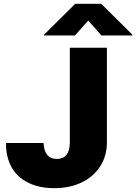

<svg xmlns="http://www.w3.org/2000/svg" viewBox="-20 -978 715 1008"><path d="M346.6 -727.3H541.2V-228.7Q540.8 -158.7 505.7 -104.2Q470.5 -49.7 408 -19.9Q345.5 9.9 265.6 9.9Q222.7 9.9 185.2 1.4Q147.7 -7.1 115.4 -25.6Q83.1 -44 60.2 -71.4Q37.3 -98.7 24.1 -138.5Q11 -178.3 11.4 -227.3H208.8Q210.2 -186.1 228 -164.8Q245.7 -143.5 278.4 -143.5Q311.4 -143.5 328.8 -165.1Q346.2 -186.8 346.6 -228.7ZM373.6 -791.9H211.6V-796.2L375 -958.1H511.4L674.7 -796.2V-791.9H512.8L443.2 -870Z"/></svg>

Font: Karasuma Gothic
Style: Black
Weight: 900
Designer: Rasmus Andersson / Ryoko Nishizuka
Foundry: Genbu
Version: Version 1.00